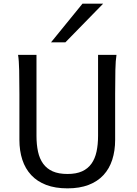

<svg xmlns="http://www.w3.org/2000/svg" viewBox="-20 -1011 743 1043"><path d="M612.8 -712.9Q607.9 -683.6 606.7 -630.1Q605.5 -576.7 605.5 -500.5V-251.5Q605.5 -191.9 589.8 -143.3Q574.2 -94.7 542.2 -60.1Q510.3 -25.4 461.4 -6.6Q412.6 12.2 346.7 12.2Q279.8 12.2 230.7 -6.6Q181.6 -25.4 149.4 -60.1Q117.2 -94.7 101.3 -143.3Q85.4 -191.9 85.4 -251.5V-500.5Q85.4 -572.8 84.2 -628.2Q83 -683.6 78.1 -712.9H178.2V-273.4Q178.2 -225.6 186.5 -187.3Q194.8 -148.9 214.4 -121.8Q233.9 -94.7 266.1 -80.3Q298.3 -65.9 346.7 -65.9Q394 -65.9 425.8 -80.3Q457.5 -94.7 476.8 -121.8Q496.1 -148.9 504.4 -187.3Q512.7 -225.6 512.7 -273.4V-712.9ZM540.5 -991.2 335.4 -781.2H257.3L428.2 -991.2Z"/></svg>

Font: Andika Basic
Style: Regular
Weight: 400
Designer: Annie Olsen & Victor Gaultney
Foundry: SIL International
Version: Version 1.000